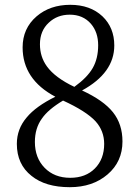

<svg xmlns="http://www.w3.org/2000/svg" viewBox="-20 -764 579 798"><path d="M270 14Q169 14 111 -33Q50 -81 50 -166Q50 -228 91 -276Q129 -322 210 -362Q74 -434 74 -567Q74 -646 132 -696Q188 -744 272 -744Q355 -744 406 -696Q455 -649 455 -575Q455 -461 321 -388Q410 -347 449.5 -297.5Q489 -248 489 -176Q489 -92 427 -39Q365 14 270 14ZM272 -25Q336 -25 374.5 -64Q413 -103 413 -166Q413 -220 377 -260Q338 -302 242 -346Q180 -309 154 -271Q125 -231 125 -174Q125 -108 165.5 -66.5Q206 -25 272 -25ZM289 -403Q343 -442 365.5 -481.5Q388 -521 388 -576Q388 -630 358 -665Q325 -703 270 -703Q218 -703 183 -670Q146 -636 146 -580Q146 -528 175 -488Q209 -441 289 -403Z"/></svg>

Font: Cactus Classical Serif
Style: Regular
Weight: 400
Designer: Henry Chan (via Glyphwiki)、田海東、宇文滿月
Foundry: Moonlit Owen
Version: Version 1.000